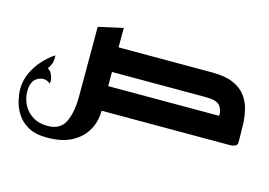

<svg xmlns="http://www.w3.org/2000/svg" viewBox="-86 -592 1341 957"><g transform="rotate(15 585.0 -113.5)"><path d="M216 200Q155 200 117 178Q79 156 59 123Q39 90 32 56.5Q25 23 25 0Q25 -44 43.5 -84Q62 -124 91 -155.5Q120 -187 151 -207Q153 -188 149 -171Q145 -154 131 -135Q147 -128 156 -104.5Q165 -81 160 -64Q145 -76 130.5 -77.5Q116 -79 102 -73Q62 -57 62 1Q62 39 79 71.5Q96 104 127.5 123.5Q159 143 204 143Q269 143 293.5 93Q318 43 318 -40V-399L445 -427V-327H928Q994 -327 1035.5 -309.5Q1077 -292 1100 -262.5Q1123 -233 1132.5 -196Q1142 -159 1143.5 -120.5Q1145 -82 1145 -46Q1145 -40 1145 -34.5Q1145 -29 1145 -23Q1145 -11 1135 -6Q1125 -1 1115 -0.5Q1105 0 1105 0H445Q445 56 419 101.5Q393 147 342.5 173.5Q292 200 216 200ZM445 -127H1018Q1019 -159 1002 -179.5Q985 -200 928 -200H445Z"/></g></svg>

Font: Reem Kufi SemiBold
Style: Regular
Weight: 600
Designer: Khaled Hosny
Version: Version 1.001